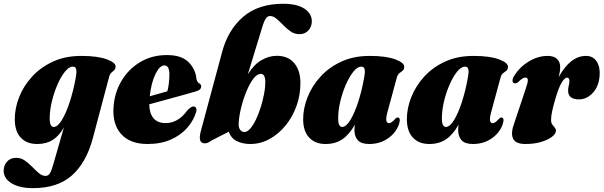

<svg xmlns="http://www.w3.org/2000/svg" viewBox="-68 -755 3207 1020"><path d="M425 -20Q390 110 313.8 177.2Q237.5 244.5 107.5 244.5Q35.5 244.5 -6.5 218.8Q-48.5 193 -48.5 152Q-48.5 124 -30.8 103.8Q-13 83.5 18.5 83.5Q43.5 83.5 64.2 98Q85 112.5 103.2 131.5Q121.5 150.5 138.8 165Q156 179.5 174.5 179.5Q188 179.5 196.8 166Q205.5 152.5 215 118.5L271.5 -78Q245 -31.5 210.8 -10.8Q176.5 10 130 10Q73.5 10 42 -24Q10.5 -58 10.5 -122Q10.5 -179.5 33.5 -238.5Q56.5 -297.5 101.8 -347.2Q147 -397 212.8 -427.5Q278.5 -458 364 -458Q450.5 -458 499.8 -439.8Q549 -421.5 546 -399.5Q544.5 -387 537.8 -381.2Q531 -375.5 523.2 -368.5Q515.5 -361.5 511.5 -346ZM196 -127Q196 -100.5 202.2 -90.5Q208.5 -80.5 217 -80.5Q238 -80.5 260.2 -116.5Q282.5 -152.5 302 -212Q321.5 -271.5 334.5 -342Q339.5 -369.5 337.2 -385.2Q335 -401 319 -401Q298.5 -401 276.8 -374Q255 -347 236.8 -304.5Q218.5 -262 207.2 -214.8Q196 -167.5 196 -127Z M975.5 -165Q962 -116.5 927.5 -76.8Q893 -37 839.5 -13.5Q786 10 716.5 10Q623.5 10 576.2 -42.2Q529 -94.5 535 -183.5Q539.5 -260.5 576.5 -323.8Q613.5 -387 676 -424.8Q738.5 -462.5 819.5 -462.5Q895 -462.5 932.5 -426Q970 -389.5 975.5 -337.5Q978.5 -317.5 991.5 -311.5Q1001 -305.5 1001 -295.5Q1001 -287.5 994.8 -280.8Q988.5 -274 971 -269Q950 -262.5 908 -251Q866 -239.5 816.8 -226Q767.5 -212.5 725 -201Q725.5 -153.5 747.2 -127.2Q769 -101 813 -101Q844.5 -101 873.8 -117.8Q903 -134.5 927.5 -169Q950.5 -193 964.5 -189Q972 -186.5 974.2 -179.8Q976.5 -173 975.5 -165ZM805.5 -407.5Q780.5 -407.5 758 -361.8Q735.5 -316 727.5 -243.5Q752.5 -250.5 777.2 -257.5Q802 -264.5 821 -270Q831 -306 832 -358Q832 -407.5 805.5 -407.5Z M1324.5 -608.5 1248.5 -360Q1281 -412.5 1321 -435.5Q1361 -458.5 1402.5 -458.5Q1463 -458.5 1495.5 -419.2Q1528 -380 1528 -314Q1528 -249.5 1506.8 -191Q1485.5 -132.5 1448.2 -87.2Q1411 -42 1363 -16Q1315 10 1261.5 10Q1222 10 1191 -4.8Q1160 -19.5 1147.5 -55.5L1053 -7Q1036.5 6.5 1020 6.5Q1000.5 6.5 995.2 -10.2Q990 -27 1000.5 -64.5L1112.5 -480.5Q1144 -597.5 1224.5 -666.2Q1305 -735 1436 -735Q1509.5 -735 1549 -709Q1588.5 -683 1588.5 -642Q1588.5 -614 1570.8 -593.8Q1553 -573.5 1522.5 -573.5Q1497 -573.5 1476 -588Q1455 -602.5 1436.8 -621.5Q1418.5 -640.5 1401.2 -655.2Q1384 -670 1366.5 -670Q1354 -670 1344.5 -657Q1335 -644 1324.5 -608.5ZM1314.5 -362.5Q1294.5 -360 1275.2 -333.2Q1256 -306.5 1239.8 -266.2Q1223.5 -226 1212.8 -182Q1202 -138 1200 -101.5Q1198.5 -77.5 1207.8 -65.5Q1217 -53.5 1229.5 -53.5Q1245.5 -53.5 1261.8 -72.2Q1278 -91 1292.2 -121Q1306.5 -151 1317.5 -186.5Q1328.5 -222 1335 -256.5Q1341.5 -291 1341.5 -317.5Q1341.5 -365.5 1314.5 -362.5Z M1990.5 -160Q1981.5 -127 1984.5 -113.8Q1987.5 -100.5 1998.5 -100.5Q2011.5 -100.5 2032 -124Q2039 -131 2043.5 -131Q2064 -131 2050.5 -91.5Q2033 -46.5 1990.8 -18.2Q1948.5 10 1893.5 10Q1851 10 1833 -10Q1815 -30 1815 -64.5Q1815 -76.5 1817 -92.5Q1787.5 -40 1750.5 -15Q1713.5 10 1661.5 10Q1606.5 10 1574.5 -24Q1542.5 -58 1542.5 -122Q1542.5 -179.5 1565.8 -238.5Q1589 -297.5 1634 -347.2Q1679 -397 1745 -427.5Q1811 -458 1896.5 -458Q1983 -458 2032.5 -439.5Q2082 -421 2079.5 -398Q2078.5 -385 2070.5 -379Q2062.5 -373 2053.5 -366Q2044.5 -359 2040 -342.5ZM1728.5 -127.5Q1728.5 -100.5 1734.5 -90.5Q1740.5 -80.5 1749 -80.5Q1770.5 -80.5 1792.8 -116.5Q1815 -152.5 1834.5 -212.2Q1854 -272 1866.5 -342.5Q1872 -369.5 1869.5 -385.2Q1867 -401 1851.5 -401Q1830.5 -401 1809 -374Q1787.5 -347 1769 -304.5Q1750.5 -262 1739.5 -215Q1728.5 -168 1728.5 -127.5Z M2541.5 -160Q2532.5 -127 2535.5 -113.8Q2538.5 -100.5 2549.5 -100.5Q2562.5 -100.5 2583 -124Q2590 -131 2594.5 -131Q2615 -131 2601.5 -91.5Q2584 -46.5 2541.8 -18.2Q2499.5 10 2444.5 10Q2402 10 2384 -10Q2366 -30 2366 -64.5Q2366 -76.5 2368 -92.5Q2338.5 -40 2301.5 -15Q2264.5 10 2212.5 10Q2157.5 10 2125.5 -24Q2093.5 -58 2093.5 -122Q2093.5 -179.5 2116.8 -238.5Q2140 -297.5 2185 -347.2Q2230 -397 2296 -427.5Q2362 -458 2447.5 -458Q2534 -458 2583.5 -439.5Q2633 -421 2630.5 -398Q2629.5 -385 2621.5 -379Q2613.5 -373 2604.5 -366Q2595.5 -359 2591 -342.5ZM2279.5 -127.5Q2279.5 -100.5 2285.5 -90.5Q2291.5 -80.5 2300 -80.5Q2321.5 -80.5 2343.8 -116.5Q2366 -152.5 2385.5 -212.2Q2405 -272 2417.5 -342.5Q2423 -369.5 2420.5 -385.2Q2418 -401 2402.5 -401Q2381.5 -401 2360 -374Q2338.5 -347 2320 -304.5Q2301.5 -262 2290.5 -215Q2279.5 -168 2279.5 -127.5Z M2668.5 -312Q2657.5 -312 2655.2 -323.5Q2653 -335 2663 -351Q2691.5 -398 2740.5 -428Q2789.5 -458 2841.5 -458Q2875 -458 2891.5 -441.5Q2908 -425 2908 -399Q2908 -386.5 2905.8 -373Q2903.5 -359.5 2900 -345.5Q2962 -458 3045 -458Q3082.5 -458 3101.8 -428.5Q3121 -399 3117.5 -353Q3113 -295 3080.8 -261Q3048.5 -227 3008 -227Q2950 -227 2950 -273.5Q2950 -287 2953.5 -299.8Q2957 -312.5 2957 -325.5Q2957 -342.5 2944.5 -342.5Q2931 -342.5 2915 -315Q2899 -287.5 2882 -228.5Q2871 -191 2865.2 -164.2Q2859.5 -137.5 2859.5 -118Q2859.5 -103 2866 -93.5Q2872.5 -84 2879 -77Q2885.5 -70 2885.5 -61.5Q2885.5 -44.5 2864 -28Q2842.5 -11.5 2806 -0.8Q2769.5 10 2724 10Q2669.5 10 2657 -20Q2644.5 -50 2664.5 -102.5L2726 -286.5Q2737 -318 2736 -330.5Q2735 -343 2724 -343Q2716.5 -343 2707.5 -337.8Q2698.5 -332.5 2683 -317.5Q2675 -312 2668.5 -312Z"/></svg>

Font: Fraunces 144pt Soft Black
Style: Italic
Weight: 900
Italic angle: -16°
Version: Version 1.000;[b76b70a41]